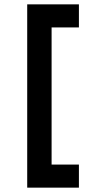

<svg xmlns="http://www.w3.org/2000/svg" viewBox="-20 -732 427 882"><path d="M105 130V-712H342.5V-606H217V24H342.5V130Z"/></svg>

Font: Overpass SemiBold
Style: Regular
Weight: 600
Designer: Delve Withrington, Dave Bailey, Thomas Jockin
Foundry: Delve Fonts LLC
Version: Version 4.000